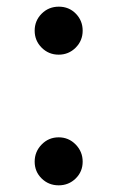

<svg xmlns="http://www.w3.org/2000/svg" viewBox="-20 -605 352 576"><path d="M156.5 -585Q187 -585 207.5 -564Q228 -543 228 -513Q228 -483 207 -462Q186 -441 156 -441Q126 -441 105 -462Q84 -483 84 -513Q84 -543 105 -564Q126 -585 156.5 -585ZM156 -193Q186 -193 207 -171.5Q228 -150 228 -120Q228 -90 207 -69.5Q186 -49 156 -49Q126 -49 105 -69.5Q84 -90 84 -120Q84 -150 105 -171.5Q126 -193 156 -193Z"/></svg>

Font: Halant SemiBold
Style: Regular
Weight: 600
Designer: Hitesh Malaviya (Devanagari), Satya Rajpurohit (Latin)
Foundry: Indian Type Foundry
Version: Version 1.101;PS 1.0;hotconv 1.0.78;makeotf.lib2.5.61930; tt